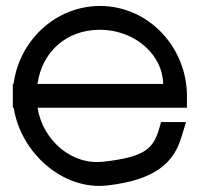

<svg xmlns="http://www.w3.org/2000/svg" viewBox="-20 -603 685 645"><path d="M105.9 -321H528C528 -411 442 -502 315.5 -503C203.4 -503 121.3 -429.5 105.9 -321ZM26.1 -241H23V-281V-321H25.6C44.3 -464.5 163.8 -582.1 315.5 -583C482.2 -583 608 -441 608 -281V-241H568H106.2C123.7 -130.8 222.2 -46.6 328.2 -60H329.3C459.2 -75 493 -100 513 -165L521 -193H605L589 -141C563 -54 498 2 340.8 20C187.8 37.4 48.1 -94.1 26.1 -241Z"/></svg>

Font: Nordica Plus
Style: NordicaClassicLtExt
Weight: 300
Version: Version 1.01